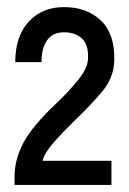

<svg xmlns="http://www.w3.org/2000/svg" viewBox="-20 -721 363 541"><path d="M21 -200V-223Q21 -273 47 -320.5Q73 -368 139 -430Q173 -462 200 -495.5Q227 -529 228 -555Q230 -594 211.5 -612Q193 -630 160 -630Q129 -630 113 -608Q97 -586 97 -546H23Q23 -619 61 -660Q99 -701 160 -701Q225 -701 264.5 -663Q304 -625 302 -551Q301 -502 267.5 -462.5Q234 -423 190 -381Q160 -352 132.5 -321Q105 -290 100 -268H294V-200Z"/></svg>

Font: Zen Kaku Gothic New Medium
Style: Regular
Weight: 500
Designer: Yoshimichi Ohira
Foundry: Positype
Version: Version 1.002